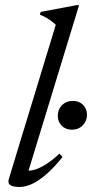

<svg xmlns="http://www.w3.org/2000/svg" viewBox="-20 -736 367 766"><path d="M202.5 -637Q193.5 -645.5 184.5 -652.2Q175.5 -659 164.5 -665.5Q153.5 -672 139 -677.5L142.5 -688.5L285.5 -715.5H295.5L89.5 -41L83 -56Q98 -53 119 -59.2Q140 -65.5 165 -81.5Q190 -97.5 217 -123L229.5 -109.5Q193 -64.5 162.2 -38.5Q131.5 -12.5 105.8 -1.2Q80 10 57.5 10Q32.5 10 21.2 2.5Q10 -5 15.5 -23ZM267 -218.5Q241.5 -218.5 226 -234.8Q210.5 -251 210.5 -274Q210.5 -299.5 227.5 -316.5Q244.5 -333.5 270.5 -333.5Q296 -333.5 311.5 -317.5Q327 -301.5 327 -278Q327 -253 310 -235.8Q293 -218.5 267 -218.5Z"/></svg>

Font: Newsreader 28pt
Style: Italic
Weight: 400
Italic angle: -17°
Version: Version 1.003